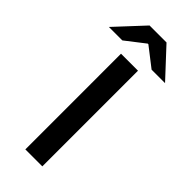

<svg xmlns="http://www.w3.org/2000/svg" viewBox="-322 -888 928 928"><g transform="rotate(45 142.0 -424.0)"><path d="M83 0V-654H199V0ZM-50 -704 84 -848H200L334 -704H242L144 -780H140L42 -704Z"/></g></svg>

Font: Source Sans 3 SemiBold
Style: Regular
Weight: 600
Designer: Paul D. Hunt
Foundry: Adobe
Version: Version 3.046;hotconv 1.0.118;makeotfexe 2.5.65603